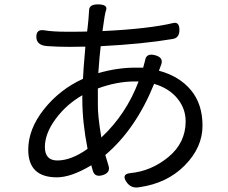

<svg xmlns="http://www.w3.org/2000/svg" viewBox="-20 -813 1040 877"><path d="M634 -504 643 -538Q648 -571 687.5 -561Q727 -551 717 -520L706 -490Q799 -465 852 -401.5Q905 -338 905 -239Q905 -140 824.5 -58Q744 24 617 42Q578 50 556.5 16.5Q535 -17 573 -22Q671 -31 749.5 -96Q828 -161 828 -259Q828 -317 790 -363.5Q752 -410 684 -430Q601 -224 461 -105L476 -55Q485 -24 449 -13Q413 -2 404 -33L397 -58Q305 -3 240 -3Q109 -3 109 -129Q109 -223 180.5 -313.5Q252 -404 359 -453Q360 -486 370 -600L296 -599Q243 -599 195 -602.5Q147 -606 146 -643.5Q145 -681 183 -674.5Q221 -668 288 -668Q355 -668 378 -669Q379 -679 381 -695L384 -724L387 -767Q388 -794 430 -793Q472 -792 465 -768Q459 -755 448 -671Q659 -681 772 -708Q799 -714 799.5 -677Q800 -640 769 -635Q634 -612 440 -602Q435 -563 429 -479Q516 -504 597 -504ZM427 -409V-339Q426 -284 443 -185Q557 -292 613 -441H596Q514 -441 427 -409ZM356 -378Q283 -336 234 -269.5Q185 -203 185 -141.5Q185 -80 242 -80Q305 -80 380 -133Q356 -255 356 -360Z"/></svg>

Font: Raw Maruko Gothic CJK TC
Style: Regular
Weight: 400
Version: Version 1.001